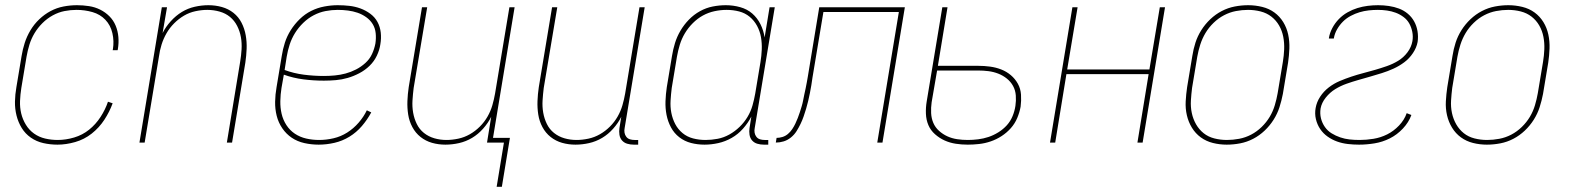

<svg xmlns="http://www.w3.org/2000/svg" viewBox="-20 -548 6040 738"><path d="M201 8Q173 8 146.5 2Q120 -4 98.5 -19Q77 -34 63.5 -56Q50 -78 43.5 -104Q37 -130 37.5 -157.5Q38 -185 43 -213L63 -333Q67 -358 75 -383Q83 -408 97 -431.5Q111 -455 131 -474Q151 -493 174.5 -505.5Q198 -518 224 -523Q250 -528 276 -528Q299 -528 322 -524.5Q345 -521 365 -511Q385 -501 400.5 -485.5Q416 -470 424.5 -449.5Q433 -429 435 -406Q437 -383 433 -359L432 -355H413L414 -359Q419 -390 412 -420.5Q405 -451 385 -472Q365 -493 335.5 -501.5Q306 -510 274 -510Q251 -510 228 -505.5Q205 -501 183 -489Q161 -477 143 -459Q125 -441 112.5 -420Q100 -399 93 -376Q86 -353 82 -330L62 -210Q58 -185 57 -160Q56 -135 61.5 -112Q67 -89 79.5 -68.5Q92 -48 111 -34.5Q130 -21 153.5 -15.5Q177 -10 202 -10Q233 -10 265 -19.5Q297 -29 322.5 -49.5Q348 -70 366.5 -98.5Q385 -127 395 -157L413 -151Q401 -118 381 -87.5Q361 -57 332.5 -34.5Q304 -12 269 -2Q234 8 201 8Z M516 0 602 -520H622L605 -421Q617 -445 636.5 -466.5Q656 -488 679 -502Q702 -516 728.5 -522Q755 -528 781 -528Q808 -528 833 -521Q858 -514 877.5 -498.5Q897 -483 908.5 -460.5Q920 -438 924.5 -412.5Q929 -387 928 -360.5Q927 -334 923 -307L872 0H852L903 -310Q907 -334 908.5 -358Q910 -382 906 -405Q902 -428 891.5 -448.5Q881 -469 864 -483Q847 -497 824 -503.5Q801 -510 777 -510Q755 -510 731.5 -505Q708 -500 687.5 -488Q667 -476 649.5 -458.5Q632 -441 620 -420Q608 -399 601 -376.5Q594 -354 591 -331L536 0Z M1205 8Q1177 8 1150 2Q1123 -4 1101.5 -18.5Q1080 -33 1065 -55Q1050 -77 1043.5 -103Q1037 -129 1037.5 -157Q1038 -185 1043 -213L1063 -333Q1067 -359 1075 -384Q1083 -409 1097.5 -432Q1112 -455 1132 -474.5Q1152 -494 1176 -506Q1200 -518 1226.5 -523Q1253 -528 1278 -528Q1301 -528 1323 -525.5Q1345 -523 1365.5 -515.5Q1386 -508 1403.5 -495Q1421 -482 1431 -463.5Q1441 -445 1443.5 -423Q1446 -401 1442 -378Q1439 -356 1428.5 -334Q1418 -312 1400.5 -295Q1383 -278 1361 -266.5Q1339 -255 1316.5 -248.5Q1294 -242 1271 -240Q1248 -238 1225 -238Q1185 -238 1146 -243Q1107 -248 1071 -261L1062 -210Q1058 -185 1057.5 -159.5Q1057 -134 1062.5 -110.5Q1068 -87 1081 -67Q1094 -47 1113.5 -34Q1133 -21 1157 -15.5Q1181 -10 1207 -10Q1234 -10 1262 -16.5Q1290 -23 1314.5 -38.5Q1339 -54 1358.5 -76.5Q1378 -99 1390 -124L1407 -116Q1392 -88 1371 -63.5Q1350 -39 1323 -22.5Q1296 -6 1265.5 1Q1235 8 1205 8ZM1225 -256Q1246 -256 1267 -258Q1288 -260 1308.5 -265.5Q1329 -271 1348.5 -281Q1368 -291 1384.5 -306Q1401 -321 1410 -340.5Q1419 -360 1423 -381Q1426 -401 1424 -420.5Q1422 -440 1412.5 -455.5Q1403 -471 1387.5 -482Q1372 -493 1354.5 -499Q1337 -505 1317.5 -507.5Q1298 -510 1278 -510Q1255 -510 1231.5 -505.5Q1208 -501 1186 -489.5Q1164 -478 1145.5 -460Q1127 -442 1114 -421Q1101 -400 1093.5 -377Q1086 -354 1082 -330L1074 -279Q1109 -266 1147.5 -261Q1186 -256 1225 -256Z M1889 170 1917 0H1852L1868 -99Q1856 -75 1837 -53.5Q1818 -32 1794.5 -18Q1771 -4 1744.5 2Q1718 8 1692 8Q1665 8 1640.5 1Q1616 -6 1596.5 -21.5Q1577 -37 1565 -59.5Q1553 -82 1549 -107.5Q1545 -133 1546 -159.5Q1547 -186 1551 -213L1602 -520H1622L1570 -210Q1567 -186 1565.5 -162Q1564 -138 1568 -115Q1572 -92 1582 -71.5Q1592 -51 1609.5 -37Q1627 -23 1649.5 -16.5Q1672 -10 1696 -10Q1718 -10 1741.5 -15Q1765 -20 1786 -32Q1807 -44 1824.5 -61.5Q1842 -79 1854 -100Q1866 -121 1872.5 -143.5Q1879 -166 1883 -189L1938 -520H1958L1875 -18H1940L1909 170Z M2192 8Q2165 8 2140.5 1Q2116 -6 2096.5 -21.5Q2077 -37 2065 -59.5Q2053 -82 2049 -107.5Q2045 -133 2046 -159.5Q2047 -186 2051 -213L2102 -520H2122L2070 -210Q2067 -186 2065.5 -162Q2064 -138 2068 -115Q2072 -92 2082 -71.5Q2092 -51 2109.5 -37Q2127 -23 2149.5 -16.5Q2172 -10 2196 -10Q2218 -10 2241.5 -15Q2265 -20 2286 -32Q2307 -44 2324.5 -61.5Q2342 -79 2354 -100Q2366 -121 2372.5 -143.5Q2379 -166 2383 -189L2438 -520H2458L2381 -56Q2379 -47 2380.5 -38Q2382 -29 2387.5 -22Q2393 -15 2401.5 -12.5Q2410 -10 2419 -10H2433V8H2416Q2403 8 2391 4.5Q2379 1 2371 -8Q2363 -17 2361 -30Q2359 -43 2361 -56L2368 -99Q2356 -75 2337 -53.5Q2318 -32 2294.5 -18Q2271 -4 2244.5 2Q2218 8 2192 8Z M2688 8Q2661 8 2636 1.5Q2611 -5 2591 -20.5Q2571 -36 2559 -58.5Q2547 -81 2542 -106.5Q2537 -132 2538 -159Q2539 -186 2543 -213L2563 -333Q2567 -358 2574.5 -382.5Q2582 -407 2595.5 -430Q2609 -453 2628 -472.5Q2647 -492 2670.5 -505Q2694 -518 2719.5 -523Q2745 -528 2770 -528Q2798 -528 2825 -520.5Q2852 -513 2871.5 -496Q2891 -479 2903 -455Q2915 -431 2919 -404L2938 -520H2958L2881 -56Q2879 -47 2880.5 -38Q2882 -29 2887.5 -22Q2893 -15 2901.5 -12.5Q2910 -10 2919 -10H2933V8H2916Q2903 8 2891 4.5Q2879 1 2871 -8Q2863 -17 2861 -30Q2859 -43 2861 -56L2868 -100Q2855 -75 2836 -53.5Q2817 -32 2792.5 -18Q2768 -4 2741 2Q2714 8 2688 8ZM2692 -10Q2715 -10 2738.5 -14.5Q2762 -19 2783.5 -31Q2805 -43 2823 -60.5Q2841 -78 2853.5 -99Q2866 -120 2872.5 -143Q2879 -166 2883 -189L2903 -309Q2907 -333 2908 -357.5Q2909 -382 2905 -405Q2901 -428 2890 -448.5Q2879 -469 2861.5 -483.5Q2844 -498 2821 -504Q2798 -510 2773 -510Q2750 -510 2726.5 -505Q2703 -500 2682 -488.5Q2661 -477 2643 -459Q2625 -441 2612.5 -420Q2600 -399 2593 -376Q2586 -353 2582 -330L2562 -210Q2559 -186 2557.5 -161.5Q2556 -137 2560.5 -114Q2565 -91 2575.5 -71Q2586 -51 2603.5 -36.5Q2621 -22 2644 -16Q2667 -10 2692 -10Z M2962 0 2965 -18Q2976 -18 2987.5 -21.5Q2999 -25 3008.5 -33Q3018 -41 3025 -51.5Q3032 -62 3037 -72.5Q3042 -83 3046.5 -94.5Q3051 -106 3054.5 -117Q3058 -128 3061.5 -139.5Q3065 -151 3067 -162Q3069 -173 3071.5 -184.5Q3074 -196 3076.5 -207.5Q3079 -219 3081 -230.5Q3083 -242 3085 -253L3129 -520H3458L3372 0H3352L3435 -502H3145L3103 -250Q3101 -235 3098.5 -220Q3096 -205 3093 -190Q3090 -175 3086.5 -160Q3083 -145 3078.5 -130Q3074 -115 3069 -100.5Q3064 -86 3057 -71.5Q3050 -57 3041.5 -43.5Q3033 -30 3020 -19.5Q3007 -9 2992 -4.5Q2977 0 2962 0Z M3700 8Q3676 8 3653.5 4.5Q3631 1 3611 -8Q3591 -17 3574 -32Q3557 -47 3548.5 -67Q3540 -87 3539 -110.5Q3538 -134 3542 -158L3602 -520H3622L3585 -295H3740Q3763 -295 3785.5 -292Q3808 -289 3828.5 -281Q3849 -273 3865.5 -259Q3882 -245 3892.5 -226Q3903 -207 3904.5 -184Q3906 -161 3903 -138Q3899 -116 3890 -94.5Q3881 -73 3865.5 -55.5Q3850 -38 3830 -25Q3810 -12 3788 -4.5Q3766 3 3743.5 5.5Q3721 8 3700 8ZM3700 -10Q3719 -10 3739.5 -12.5Q3760 -15 3779.5 -21.5Q3799 -28 3817.5 -39.5Q3836 -51 3850 -66.5Q3864 -82 3872 -101.5Q3880 -121 3883 -141Q3886 -161 3884.5 -181Q3883 -201 3874 -217.5Q3865 -234 3850 -246Q3835 -258 3817 -265Q3799 -272 3779.5 -274.5Q3760 -277 3739 -277H3582L3561 -155Q3558 -134 3559 -113.5Q3560 -93 3567.5 -75.5Q3575 -58 3589.5 -45Q3604 -32 3621.5 -24Q3639 -16 3659 -13Q3679 -10 3700 -10Z M4016 0 4102 -520H4122L4082 -281H4398L4438 -520H4458L4372 0H4352L4395 -263H4079L4036 0Z M4695 8Q4668 8 4642 1.5Q4616 -5 4595.5 -20Q4575 -35 4561.5 -57Q4548 -79 4542 -105Q4536 -131 4537.5 -158.5Q4539 -186 4543 -213L4563 -333Q4567 -359 4575 -384Q4583 -409 4597.5 -432Q4612 -455 4632 -474Q4652 -493 4676 -505.5Q4700 -518 4726 -523Q4752 -528 4778 -528Q4805 -528 4831.5 -521.5Q4858 -515 4878.5 -500Q4899 -485 4912.5 -463Q4926 -441 4931.5 -415Q4937 -389 4936 -361.5Q4935 -334 4931 -307L4911 -187Q4906 -161 4898 -136Q4890 -111 4875.5 -88Q4861 -65 4841 -46Q4821 -27 4797 -14.5Q4773 -2 4747 3Q4721 8 4695 8ZM4696 -10Q4719 -10 4743 -14.5Q4767 -19 4789 -30.5Q4811 -42 4829.5 -60Q4848 -78 4860.5 -99Q4873 -120 4880 -143.5Q4887 -167 4891 -190L4911 -310Q4915 -334 4916 -358.5Q4917 -383 4912.5 -406.5Q4908 -430 4896.5 -450Q4885 -470 4867 -484Q4849 -498 4825.5 -504Q4802 -510 4777 -510Q4754 -510 4730.5 -505.5Q4707 -501 4685 -489.5Q4663 -478 4644.5 -460Q4626 -442 4613.5 -421Q4601 -400 4593.5 -376.5Q4586 -353 4582 -330L4562 -210Q4559 -186 4557.5 -161.5Q4556 -137 4561 -113.5Q4566 -90 4577.5 -70Q4589 -50 4606.5 -36Q4624 -22 4647.5 -16Q4671 -10 4696 -10Z M5204 8Q5182 8 5160.5 5.5Q5139 3 5119.5 -4Q5100 -11 5083 -23Q5066 -35 5054.5 -52Q5043 -69 5038 -90Q5033 -111 5037 -133Q5041 -156 5054.5 -176.5Q5068 -197 5087.5 -212Q5107 -227 5129.5 -236.5Q5152 -246 5174.5 -253.5Q5197 -261 5220 -267Q5243 -273 5265.5 -279.5Q5288 -286 5311 -294Q5334 -302 5354.5 -314.5Q5375 -327 5390 -347Q5405 -367 5409 -390Q5412 -408 5408.5 -425.5Q5405 -443 5397 -457.5Q5389 -472 5375 -482.5Q5361 -493 5345 -499Q5329 -505 5311.5 -507.5Q5294 -510 5276 -510Q5258 -510 5240.5 -508Q5223 -506 5206 -501Q5189 -496 5172 -487Q5155 -478 5142 -465Q5129 -452 5119.5 -435.5Q5110 -419 5107 -401V-400H5088V-402Q5091 -421 5101 -440Q5111 -459 5126 -474.5Q5141 -490 5159.5 -500.5Q5178 -511 5197.5 -517Q5217 -523 5237 -525.5Q5257 -528 5277 -528Q5298 -528 5318.5 -525Q5339 -522 5357.5 -515Q5376 -508 5391 -495.5Q5406 -483 5415.5 -466Q5425 -449 5428.5 -428.5Q5432 -408 5429 -387Q5425 -365 5411 -344Q5397 -323 5377.5 -308.5Q5358 -294 5336 -284Q5314 -274 5291.5 -267Q5269 -260 5246.5 -253.5Q5224 -247 5201 -240.5Q5178 -234 5155.5 -226Q5133 -218 5112.5 -205.5Q5092 -193 5076 -173Q5060 -153 5056 -131Q5053 -111 5057.5 -93Q5062 -75 5072.5 -60Q5083 -45 5098.5 -35.5Q5114 -26 5131.5 -20Q5149 -14 5167.5 -12Q5186 -10 5206 -10Q5232 -10 5259.5 -14.5Q5287 -19 5312 -31.5Q5337 -44 5357.5 -65.5Q5378 -87 5387 -113L5405 -106Q5395 -78 5372.5 -54Q5350 -30 5322 -16Q5294 -2 5263.5 3Q5233 8 5204 8Z M5695 8Q5668 8 5642 1.5Q5616 -5 5595.5 -20Q5575 -35 5561.5 -57Q5548 -79 5542 -105Q5536 -131 5537.5 -158.5Q5539 -186 5543 -213L5563 -333Q5567 -359 5575 -384Q5583 -409 5597.5 -432Q5612 -455 5632 -474Q5652 -493 5676 -505.5Q5700 -518 5726 -523Q5752 -528 5778 -528Q5805 -528 5831.5 -521.5Q5858 -515 5878.5 -500Q5899 -485 5912.5 -463Q5926 -441 5931.5 -415Q5937 -389 5936 -361.5Q5935 -334 5931 -307L5911 -187Q5906 -161 5898 -136Q5890 -111 5875.5 -88Q5861 -65 5841 -46Q5821 -27 5797 -14.5Q5773 -2 5747 3Q5721 8 5695 8ZM5696 -10Q5719 -10 5743 -14.5Q5767 -19 5789 -30.5Q5811 -42 5829.5 -60Q5848 -78 5860.5 -99Q5873 -120 5880 -143.5Q5887 -167 5891 -190L5911 -310Q5915 -334 5916 -358.5Q5917 -383 5912.5 -406.5Q5908 -430 5896.5 -450Q5885 -470 5867 -484Q5849 -498 5825.5 -504Q5802 -510 5777 -510Q5754 -510 5730.5 -505.5Q5707 -501 5685 -489.5Q5663 -478 5644.5 -460Q5626 -442 5613.5 -421Q5601 -400 5593.5 -376.5Q5586 -353 5582 -330L5562 -210Q5559 -186 5557.5 -161.5Q5556 -137 5561 -113.5Q5566 -90 5577.5 -70Q5589 -50 5606.5 -36Q5624 -22 5647.5 -16Q5671 -10 5696 -10Z"/></svg>

Font: Iosevka Term Curly Thin
Style: Italic
Weight: 100
Italic angle: -9°
Designer: Belleve Invis
Foundry: Belleve Invis
Version: Version 32.3.0